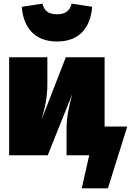

<svg xmlns="http://www.w3.org/2000/svg" viewBox="-20 -849 716 1050"><path d="M292 -622C421 -622 476 -706 484 -812L372 -829C361 -788 336 -771 292 -771C247 -771 222 -788 212 -829L99 -812C107 -706 163 -622 292 -622ZM552 -157V-536H340L207 -194C226 -259 239 -317 239 -388V-536H30V0H241L376 -336C358 -271 344 -212 344 -142V0H468L427 181H570L676 -157Z"/></svg>

Font: Fira Sans Ultra
Style: Regular
Weight: 950
Designer: Carrois Corporate & Edenspiekermann AG
Foundry: Carrois Corporate GbR & Edenspiekermann AG
Version: Version 4.203;PS 004.203;hotconv 1.0.88;makeotf.lib2.5.64775